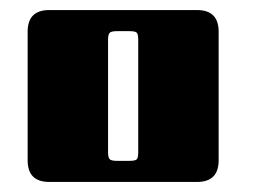

<svg xmlns="http://www.w3.org/2000/svg" viewBox="-20 -642 507 382"><path d="M415 -579V-323Q415 -280 372 -280H78Q35 -280 35 -323V-579Q35 -622 78 -622H372Q415 -622 415 -579ZM255 -339V-563Q255 -574 252 -577Q249 -580 238 -580H212Q202 -580 198.5 -577Q195 -574 195 -563V-339Q195 -328 198.5 -325Q202 -322 212 -322H238Q249 -322 252 -325Q255 -328 255 -339Z"/></svg>

Font: Sarpanch Black
Style: Regular
Weight: 900
Designer: Manushi Parikh (Devanagari and Latin), Jyotish Sonowal (Devanagari)
Foundry: Indian Type Foundry
Version: Version 2.004;PS 1.0;hotconv 1.0.78;makeotf.lib2.5.61930; tt